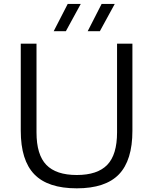

<svg xmlns="http://www.w3.org/2000/svg" viewBox="-20 -966 793 994"><path d="M377.5 9Q228 9 157.8 -63.5Q87.5 -136 87.5 -289V-740H169V-280.5Q169 -165 219.8 -112.5Q270.5 -60 377.5 -60Q484.5 -60 535.2 -112.5Q586 -165 586 -280.5V-740H665.5V-289Q665.5 -136 595.8 -63.5Q526 9 377.5 9ZM434 -804.5 506 -945.5H574L497 -804.5ZM258 -804.5 330.5 -945.5H398L321 -804.5Z"/></svg>

Font: Encode Sans Semi Expanded
Style: Regular
Weight: 400
Width: 6
Designer: Multiple Designers
Foundry: Impallari Type
Version: Version 3.000; ttfautohint (v1.8.3) -l 8 -r 50 -G 200 -x 14 